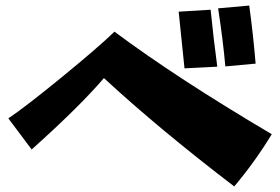

<svg xmlns="http://www.w3.org/2000/svg" viewBox="-20 -722 1008 691"><path d="M623 -680 738 -687Q749 -578 762 -482L644 -476ZM765 -692 877 -702Q891 -600 900 -493L791 -483Q783 -574 765 -692ZM354 -441Q269 -341 94 -184L10 -296Q70 -336 201.5 -443.5Q333 -551 392 -608Q616 -441 958 -239Q898 -140 823 -51Q552 -258 354 -441Z"/></svg>

Font: Otomanopee One
Style: Regular
Weight: 400
Designer: Das Ende der Wildnis
Foundry: Gutenberg Labo
Version: Version 3.005